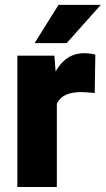

<svg xmlns="http://www.w3.org/2000/svg" viewBox="-20 -752 425 772"><path d="M208.5 0H49.8V-528.3H198.7L208.5 -398.9ZM360.8 -377.9Q350.6 -378.9 334.7 -380.4Q318.8 -381.8 307.6 -381.8Q269.5 -381.8 245.4 -370.8Q221.2 -359.9 209.7 -337.6Q198.2 -315.4 197.8 -281.7L168 -299.8Q168 -370.1 186 -423.8Q204.1 -477.5 237.5 -507.8Q271 -538.1 318.4 -538.1Q329.6 -538.1 342.3 -536.6Q355 -535.2 363.3 -532.2ZM215.3 -732.4H385.3L248 -578.6H119.1Z"/></svg>

Font: Heebo ExtraBold
Style: Regular
Weight: 800
Designer: Oded Ezer
Foundry: Ezer Type House
Version: Version 3.100